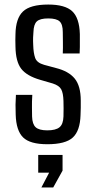

<svg xmlns="http://www.w3.org/2000/svg" viewBox="-20 -627 422 844"><path d="M188 7Q112 7 81.5 -23Q51 -53 49 -123Q47 -167 50 -210H122Q120 -179 120.5 -155.5Q121 -132 121 -115Q122 -81 137 -67.5Q152 -54 188 -54Q225 -54 241.5 -67.5Q258 -81 259 -115Q260 -152 259 -183Q258 -218 249 -234.5Q240 -251 212 -260L157 -276Q98 -293 73.5 -324.5Q49 -356 48 -422Q47 -452 48 -476Q49 -546 81 -576.5Q113 -607 192 -607Q266 -607 297.5 -577.5Q329 -548 331 -477Q331 -470 331 -454Q331 -438 331 -420.5Q331 -403 330 -392H256Q257 -416 256.5 -443Q256 -470 256 -486Q256 -520 242 -533Q228 -546 192 -546Q156 -546 142 -533Q128 -520 127 -486Q126 -477 125.5 -462Q125 -447 126 -429Q127 -394 134.5 -372.5Q142 -351 174 -342L226 -328Q282 -314 308.5 -281.5Q335 -249 335 -185Q335 -167 335 -153.5Q335 -140 334 -121Q332 -52 300 -22.5Q268 7 188 7ZM148 132V54H255V123L214 197H162L196 132Z"/></svg>

Font: Big Shoulders Text
Style: Regular
Weight: 400
Designer: Patric King
Foundry: XO Type Co
Version: Version 1.000; ttfautohint (v1.8.2)